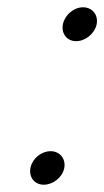

<svg xmlns="http://www.w3.org/2000/svg" viewBox="-20 -509 286 527"><path d="M64 -50C58 -24 74 -2 100 -2C125 -2 150 -21 156 -46C162 -72 145 -94 119 -94C94 -94 70 -75 64 -50ZM153 -444C147 -418 163 -396 189 -396C214 -396 239 -416 245 -441C251 -467 234 -489 208 -489C183 -489 159 -469 153 -444Z"/></svg>

Font: Electronic
Style: BlkIt
Weight: 900
Version: Version 1.011